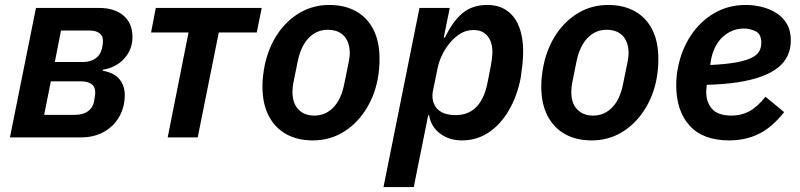

<svg xmlns="http://www.w3.org/2000/svg" viewBox="-20 -554 3224 774"><path d="M20 0 125 -522H380Q442 -522 478 -491Q514 -460 514 -405Q514 -355 481.5 -318.5Q449 -282 395 -273L394 -269Q442 -260 462.5 -233.5Q483 -207 483 -171Q483 -123 461 -84Q439 -45 399 -22.5Q359 0 305 0ZM158 -91H281Q314 -91 334 -105Q354 -119 359 -144Q361 -154 362.5 -165Q364 -176 364 -181Q364 -204 349 -215Q334 -226 308 -226H185ZM201 -304H314Q344 -304 364.5 -318Q385 -332 391 -359Q393 -366 394 -375.5Q395 -385 395 -390Q395 -411 380 -421Q365 -431 341 -431H226Z M656 0 740 -423H589L608 -522H1035L1015 -423H862L777 0Z M1241 12Q1179 12 1133.5 -13.5Q1088 -39 1063 -87.5Q1038 -136 1038 -205Q1038 -228 1040.5 -249Q1043 -270 1047 -290Q1062 -362 1098.5 -416.5Q1135 -471 1188.5 -502.5Q1242 -534 1308 -534Q1369 -534 1414.5 -509Q1460 -484 1485 -435.5Q1510 -387 1510 -317Q1510 -295 1508 -273.5Q1506 -252 1502 -232Q1488 -162 1451 -106.5Q1414 -51 1360.5 -19.5Q1307 12 1241 12ZM1247 -88Q1292 -88 1324 -121Q1356 -154 1368 -217L1386 -305Q1387 -312 1388.5 -321Q1390 -330 1390 -340Q1390 -368 1380 -389.5Q1370 -411 1350 -422.5Q1330 -434 1301 -434Q1257 -434 1225 -401.5Q1193 -369 1180 -306L1162 -217Q1161 -211 1160 -202Q1159 -193 1159 -182Q1159 -154 1169 -133Q1179 -112 1199 -100Q1219 -88 1247 -88Z M1526 200 1671 -522H1793L1769 -403H1774Q1805 -468 1844.5 -501Q1884 -534 1944 -534Q1992 -534 2024.5 -510.5Q2057 -487 2073 -445Q2089 -403 2089 -348Q2089 -320 2086 -293Q2083 -266 2079 -240Q2065 -167 2031.5 -109.5Q1998 -52 1950 -20Q1902 12 1842 12Q1790 12 1753.5 -16Q1717 -44 1710 -89H1706L1648 200ZM1816 -90Q1868 -90 1900 -122.5Q1932 -155 1945 -219L1959 -290Q1961 -302 1963 -317.5Q1965 -333 1965 -345Q1965 -372 1956 -391.5Q1947 -411 1930.5 -422Q1914 -433 1889 -433Q1860 -433 1837 -419Q1814 -405 1796 -384Q1777 -362 1763 -334Q1749 -306 1743 -274L1725 -186Q1720 -159 1729 -136.5Q1738 -114 1760 -102Q1782 -90 1816 -90Z M2365 12Q2303 12 2257.5 -13.5Q2212 -39 2187 -87.5Q2162 -136 2162 -205Q2162 -228 2164.5 -249Q2167 -270 2171 -290Q2186 -362 2222.5 -416.5Q2259 -471 2312.5 -502.5Q2366 -534 2432 -534Q2493 -534 2538.5 -509Q2584 -484 2609 -435.5Q2634 -387 2634 -317Q2634 -295 2632 -273.5Q2630 -252 2626 -232Q2612 -162 2575 -106.5Q2538 -51 2484.5 -19.5Q2431 12 2365 12ZM2371 -88Q2416 -88 2448 -121Q2480 -154 2492 -217L2510 -305Q2511 -312 2512.5 -321Q2514 -330 2514 -340Q2514 -368 2504 -389.5Q2494 -411 2474 -422.5Q2454 -434 2425 -434Q2381 -434 2349 -401.5Q2317 -369 2304 -306L2286 -217Q2285 -211 2284 -202Q2283 -193 2283 -182Q2283 -154 2293 -133Q2303 -112 2323 -100Q2343 -88 2371 -88Z M2920 12Q2814 12 2760 -47.5Q2706 -107 2706 -211Q2706 -230 2708 -249Q2710 -268 2714 -286Q2728 -355 2765 -411Q2802 -467 2858.5 -500.5Q2915 -534 2987 -534Q3018 -534 3049.5 -526.5Q3081 -519 3108 -502.5Q3135 -486 3151.5 -458.5Q3168 -431 3168 -391Q3168 -358 3155.5 -330.5Q3143 -303 3117 -282Q3091 -261 3050.5 -246Q3010 -231 2955.5 -222.5Q2901 -214 2829 -212Q2828 -203 2827.5 -195.5Q2827 -188 2827 -183Q2827 -141 2851 -114.5Q2875 -88 2929 -88Q2968 -88 3000 -105Q3032 -122 3066 -164L3141 -102Q3092 -40 3038.5 -14Q2985 12 2920 12ZM2979 -439Q2947 -439 2919.5 -424Q2892 -409 2873.5 -382Q2855 -355 2847 -317L2843 -292Q2907 -295 2947.5 -302.5Q2988 -310 3010 -321Q3032 -332 3040.5 -347Q3049 -362 3049 -381Q3049 -417 3026 -428Q3003 -439 2979 -439Z"/></svg>

Font: IBM Plex Sans SemiBold
Style: Italic
Weight: 600
Italic angle: -11.31°
Designer: Mike Abbink, Paul van der Laan, Pieter van Rosmalen
Foundry: Bold Monday
Version: Version 3.201